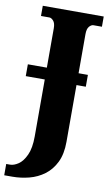

<svg xmlns="http://www.w3.org/2000/svg" viewBox="-126 -765 606 1055"><g transform="rotate(10 177.0 -237.0)"><path d="M-23 240V177H-2Q20 177 44.5 160.5Q69 144 87 105Q105 66 105 1V-317H-1V-383H105V-603Q105 -631 93.5 -644Q82 -657 71 -657H24V-714H364V-657H317Q305 -657 293.5 -644Q282 -631 282 -601V-383H334V-317H282V0Q282 68 259.5 114Q237 160 199.5 188Q162 216 115.5 228Q69 240 22 240Z"/></g></svg>

Font: Noto Serif Condensed Black
Style: Regular
Weight: 900
Width: 3
Designer: Monotype Design Team
Foundry: Monotype Imaging Inc.
Version: Version 2.015; ttfautohint (v1.8.4.7-5d5b)